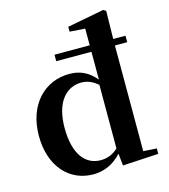

<svg xmlns="http://www.w3.org/2000/svg" viewBox="-121 -914 901 1026"><g transform="rotate(-15 329.0 -401.5)"><path d="M232.6 -619.3H625.3V-655.2H232.6ZM183.4 -263C183.4 -408.2 250.7 -474.6 331.9 -474.6C369.1 -474.6 403.6 -459.1 440.3 -420.6L459.1 -434.9H450C404.8 -504.5 351.2 -535.7 281.5 -535.7C147.4 -535.7 39.6 -432.3 39.6 -256.9C39.6 -86.4 138.5 16.2 268.5 16.2C340.4 16.2 401.9 -18.5 448.3 -83.1L455.7 -92.6L437.8 -100.9C402.9 -61.9 367.8 -46.7 326.3 -46.7C244.5 -46.7 183.4 -113.3 183.4 -263ZM631.1 0V-29.9L557.2 -34.7V-641.7L560.2 -810L545.9 -819L342.4 -780.3V-753.3L427.4 -747.6V-452.2L422.7 -442.6V-81.9L423.4 -80.3L433 11.2Z"/></g></svg>

Font: Source Han Serif CN VF
Style: Regular
Weight: 250
Designer: Ryoko NISHIZUKA 西塚涼子 (kana & ideographs); Frank Grießhammer (Latin, Greek & Cyrillic); Wenlong ZHANG 张文龙 (bopomofo); San
Foundry: Adobe
Version: Version 2.002;hotconv 1.1.0;makeotfexe 2.6.0